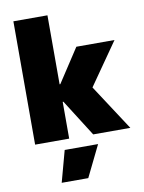

<svg xmlns="http://www.w3.org/2000/svg" viewBox="-101 -776 815 1084"><g transform="rotate(-10 307.0 -234.5)"><path d="M52.7 -707H248V-311.5H252L377.9 -503.9H596.7L427.7 -261.7L598.6 0H385.7L252 -210.9H248V0H52.7ZM315.4 238.3H163.1L211.9 58.6H403.3Z"/></g></svg>

Font: Wanted Sans ExtraBlack
Style: Regular
Weight: 900
Designer: Original Design by Kil Hyung-jin and Kang Hanbin, Wanted Lab, Inc; Hangeul from Source Han Sans by Jang Soo-young and Ka
Foundry: Wanted Lab, Inc.
Version: Version 1.001